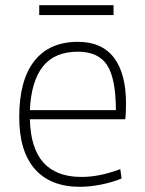

<svg xmlns="http://www.w3.org/2000/svg" viewBox="-20 -710 557 739"><path d="M288 9Q174 9 114 -59.5Q54 -128 54 -259Q54 -401 112 -475Q170 -549 280 -549Q372 -549 418.5 -488Q465 -427 465 -312Q465 -270 462 -251H95Q100 -29 293 -29Q328 -29 363.5 -36Q399 -43 443 -59L448 -23Q412 -8 368.5 0.5Q325 9 288 9ZM280 -511Q190 -511 145 -454Q100 -397 95 -286H426Q426 -407 392.5 -459Q359 -511 280 -511ZM131 -690H417V-652H131Z"/></svg>

Font: Encode Sans Normal
Style: Thin
Weight: 100
Designer: Pablo Impallari, Andres Torresi
Foundry: Pablo Impallari, Andres Torresi
Version: Version 1.000; ttfautohint (v1.00) -l 8 -r 50 -G 200 -x 14 -